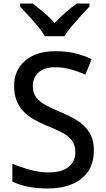

<svg xmlns="http://www.w3.org/2000/svg" viewBox="-20 -1057 599 1088"><path d="M251 11Q188 11 139 1Q90 -9 50 -28V-129Q92 -111 147 -95.5Q202 -80 257 -80Q331 -80 369 -111.5Q407 -143 407 -195Q407 -234 388.5 -259.5Q370 -285 333 -305Q296 -325 242 -346Q201 -363 167.5 -383Q134 -403 110 -429Q86 -455 73 -489.5Q60 -524 60 -570Q60 -661 123.5 -714Q187 -767 294 -767Q354 -767 403.5 -755.5Q453 -744 499 -722L464 -634Q424 -652 380.5 -664Q337 -676 292 -676Q231 -676 198.5 -646.5Q166 -617 166 -570Q166 -529 187 -503Q208 -477 243 -459Q278 -441 320 -423Q373 -402 416.5 -375Q460 -348 486 -307.5Q512 -267 512 -203Q512 -102 442.5 -45.5Q373 11 251 11ZM234 -852Q220 -877 196.5 -905.5Q173 -934 146 -963.5Q119 -993 94 -1020V-1037H165Q194 -1015 227.5 -987Q261 -959 290 -927Q320 -959 352 -987Q384 -1015 415 -1037H487V-1020Q463 -995 435.5 -964.5Q408 -934 384 -905Q360 -876 345 -852Z"/></svg>

Font: Menbere
Style: Regular
Weight: 400
Designer: Aleme Tadesse
Foundry: Sorkin Type Co
Version: Version 1.000